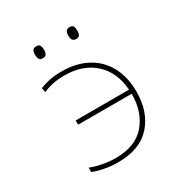

<svg xmlns="http://www.w3.org/2000/svg" viewBox="-168 -842 936 981"><g transform="rotate(-30 300.0 -351.5)"><path d="M510 -256Q510 -138 444.5 -64Q379 10 249 10Q208 10 169.5 2.5Q131 -5 104 -16V-42Q134 -30 173 -22.5Q212 -15 249 -15Q366 -15 424.5 -83Q483 -151 483 -257V-259H167V-284H482Q474 -390 407.5 -451Q341 -512 231 -512Q161 -512 105 -487L100 -513Q157 -537 229 -537Q316 -537 379.5 -502.5Q443 -468 476.5 -404.5Q510 -341 510 -256ZM155 -678Q155 -695 160.5 -704Q166 -713 181 -713Q197 -713 202.5 -703.5Q208 -694 208 -678Q208 -662 202.5 -652.5Q197 -643 181 -643Q166 -643 160.5 -652Q155 -661 155 -678ZM351 -678Q351 -713 378 -713Q394 -713 399 -703.5Q404 -694 404 -678Q404 -662 399 -652.5Q394 -643 378 -643Q363 -643 357 -652Q351 -661 351 -678Z"/></g></svg>

Font: Noto Sans Mono UI Thin
Style: Regular
Weight: 250
Monospace: yes
Designer: Monotype Design team
Foundry: Monotype Imaging Inc.
Version: Version 1.000